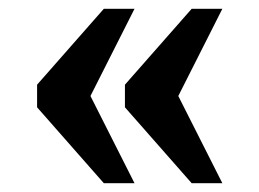

<svg xmlns="http://www.w3.org/2000/svg" viewBox="-20 -490 594 440"><path d="M419.3 -70.1 266.3 -244.1V-295.9L419.3 -469.9H489.6L388.6 -270L489.6 -70.1ZM218 -70.1 65 -244.1V-295.9L218 -469.9H288.3L187.3 -270L288.3 -70.1Z"/></svg>

Font: Noto Serif Malayalam
Style: Regular
Weight: 400
Designer: Indian type Foundry, Jelle Bosma, Monotype Design Team
Foundry: Monotype Imaging Inc.
Version: Version 2.103